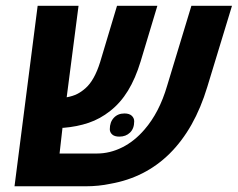

<svg xmlns="http://www.w3.org/2000/svg" viewBox="-20 -652 832 672"><path d="M111.8 -631.8H254.9L213.4 -311.5Q234.9 -315.4 250 -323Q265.1 -330.6 279.3 -343.3Q310.5 -370.6 330.6 -435.1L389.6 -631.8H530.8L472.2 -437Q454.1 -377.4 428 -334.7Q401.9 -292 365.7 -263.7Q330.6 -235.8 290.3 -222.2Q250 -208.5 202.1 -204.6H198.7L188.5 -114.7H319.3Q364.7 -114.7 407.7 -136.2Q450.7 -157.7 485.8 -198.7Q537.6 -258.3 564.9 -351.6L649.9 -631.8H792L705.6 -348.1Q661.1 -200.7 573.2 -113.8Q488.3 -30.3 366.7 -8.8Q325.2 0 279.3 0H30.8ZM364.3 -199.7Q364.3 -224.6 378.4 -239.7Q392.6 -254.9 415.5 -254.9Q432.6 -254.9 441.2 -246.8Q449.7 -238.8 449.7 -227.5Q449.7 -202.1 435.1 -188Q420.4 -173.8 397.9 -173.8Q380.9 -173.8 372.6 -181.4Q364.3 -189 364.3 -199.7Z"/></svg>

Font: Viking Open Sans
Style: Bold Italic
Weight: 700
Italic angle: -12°
Foundry: Ascender Corporation
Version: Version 2.000